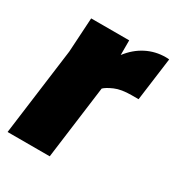

<svg xmlns="http://www.w3.org/2000/svg" viewBox="-137 -635 673 726"><g transform="rotate(30 200.0 -272.0)"><path d="M378 -544Q388 -544 393 -543L368 -355H338Q293 -355 265.5 -343Q238 -331 227 -320L185 0H1L51 -380L60 -530H226V-466Q255 -504 294 -524Q333 -544 378 -544Z"/></g></svg>

Font: Tanohe Sans Black
Style: Italic
Weight: 900
Designer: Village Type and Design LLC & Cristiano Sobral
Foundry: Cooper Hewitt Smithsonian Design Museum
Version: Version 1.00;January 12, 2020;FontCreator 12.0.0.2547 64-bit